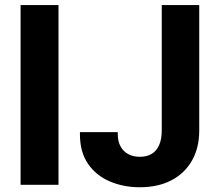

<svg xmlns="http://www.w3.org/2000/svg" viewBox="-20 -748 890 777"><path d="M216.8 -727.5V0H63.3V-727.5ZM545.9 9.8Q480.2 9.8 424.9 -13.6Q369.6 -36.9 336.6 -84.5Q303.5 -132 303.5 -204.9V-213.3H456.6V-204.9Q456.6 -176.2 467.8 -155.6Q478.9 -135.1 499 -124.3Q519.1 -113.5 545.9 -113.5Q574.3 -113.5 594.2 -125.5Q614.1 -137.6 624.3 -161.4Q634.6 -185.3 634.6 -219.9V-727.5H786.3V-219.9Q786.3 -149.7 756.8 -98Q727.3 -46.4 673.5 -18.3Q619.6 9.8 545.9 9.8Z"/></svg>

Font: GitLab Sans
Style: Regular
Weight: 400
Designer: Rasmus Andersson
Foundry: Modifications by GitLab B.V., manufactured by rsms
Version: Version 4.000;git-c8fb6b7